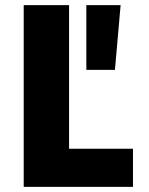

<svg xmlns="http://www.w3.org/2000/svg" viewBox="-20 -725 580 745"><path d="M72 0V-705H248V-148H496V0ZM315 -454V-705H448L426 -454Z"/></svg>

Font: Nunito Sans 7pt Condensed Black
Style: Regular
Weight: 900
Width: 3
Designer: Vernon Adams
Foundry: Vernon Adams
Version: Version 3.101;gftools[0.9.27]